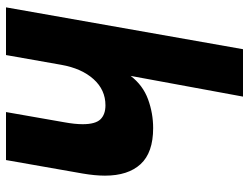

<svg xmlns="http://www.w3.org/2000/svg" viewBox="-115 -715 830 640"><g transform="rotate(90 300.0 -395.0)"><path d="M144 -790H302L233 -415.5Q264.5 -456.5 311 -473.5Q357.5 -490.5 407 -490.5Q488.5 -490.5 527 -448.8Q565.5 -407 565.5 -330Q565.5 -297 558.5 -256L513.5 0H353.5L387.5 -194Q394 -229.5 394 -255.5Q394 -298 377.8 -314.8Q361.5 -331.5 331 -331.5Q279.5 -331.5 243.8 -291.8Q208 -252 196 -184L163.5 0H4.5Z"/></g></svg>

Font: JuliaMono Black
Style: Italic
Weight: 900
Italic angle: -9°
Monospace: yes
Designer: cormullion
Foundry: corm
Version: Version 0.057; ttfautohint (v1.8.4)